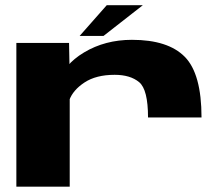

<svg xmlns="http://www.w3.org/2000/svg" viewBox="-20 -696 830 716"><path d="M532 -258Q532 -362 499 -389.5Q466 -417 407.5 -417Q338.5 -417 295.2 -388.5Q252 -360 238.5 -322.5L204 -389.5Q215 -453.5 293.5 -500.5Q372 -547.5 472 -547.5Q606.5 -547.5 669 -484.2Q731.5 -421 731.5 -258H532ZM41 -536H237.5L240 -405.5V0H41ZM378 -676.5H512.5L366 -562H277Z"/></svg>

Font: Anybody Wide
Style: Bold
Weight: 700
Width: 7
Designer: Tyler Finck
Foundry: Etcetera Type Company
Version: Version 1.000; ttfautohint (v1.8)